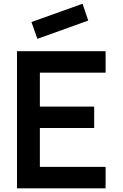

<svg xmlns="http://www.w3.org/2000/svg" viewBox="-20 -1030 670 1050"><path d="M184.5 -817.5 152 -909.5 431.5 -1009.5 462.5 -917.5ZM198 -632.5V-447H495V-330H198V-117.5H557.5V0H73V-750H557.5V-632.5Z"/></svg>

Font: Russisch Sans
Style: Bold
Weight: 700
Designer: Michael Sharanda (font) & Cristiano Sobral (main changes)
Foundry: Michael Sharanda
Version: Version 2.00;September 8, 2020;FontCreator 13.0.0.2681 64-bi